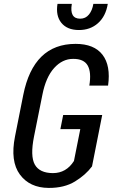

<svg xmlns="http://www.w3.org/2000/svg" viewBox="-20 -944 572 975"><path d="M227.5 10.3Q130.9 9.8 81.1 -57.6Q31.2 -125 56.2 -251L98.1 -461.9Q149.9 -721.2 363.8 -721.2Q458 -721.2 500.5 -666Q543 -610.8 528.8 -509.3H433.6Q444.8 -577.1 425.3 -611.3Q405.8 -645.5 351.1 -645Q296.9 -645 254.9 -598.6Q212.9 -552.2 195.3 -462.9L152.8 -251Q132.8 -151.4 156.7 -108.4Q180.7 -65.4 248.5 -64.9Q316.4 -64.9 355.5 -126.5L387.7 -288.1H286.6L300.8 -359.9H499L447.3 -99.1Q415 -55.7 360.8 -22.5Q306.6 10.7 227.5 10.3ZM272 -924.3H344.7Q332 -849.1 387.2 -849.1Q414.6 -849.1 431.6 -870.1Q448.7 -891.1 454.1 -924.3H527.3Q517.1 -861.3 477.5 -826.2Q438 -791 379.4 -791.5Q320.8 -792 291.5 -828.1Q262.2 -864.3 272 -924.3Z"/></svg>

Font: RobotoCondensed-Italic
Style: Italic
Weight: 400
Designer: Google
Version: Version 1.200311; 2013